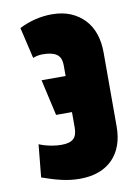

<svg xmlns="http://www.w3.org/2000/svg" viewBox="-83 -767 593 833"><g transform="rotate(-10 213.5 -350.0)"><path d="M92 -540Q106 -545 116 -546.5Q126 -548 136 -548Q154 -548 169 -545Q184 -542 195 -535Q206 -528 211.5 -515.5Q217 -503 217 -483V-438H111L147 -279H217V-211Q217 -194 213 -181.5Q209 -169 200.5 -161.5Q192 -154 179 -150.5Q166 -147 148 -147Q128 -147 107.5 -150.5Q87 -154 71.5 -159Q56 -164 50 -167L36 -23Q80 -7 120.5 2.5Q161 12 201 12Q248 12 284.5 -1.5Q321 -15 346 -40.5Q371 -66 384 -102Q397 -138 397 -184V-511Q397 -555 384.5 -592Q372 -629 347 -655.5Q322 -682 286.5 -697Q251 -712 204 -712Q168 -712 132 -703.5Q96 -695 60 -677Z"/></g></svg>

Font: Advent Pro Black
Style: Regular
Weight: 900
Version: Version 3.000